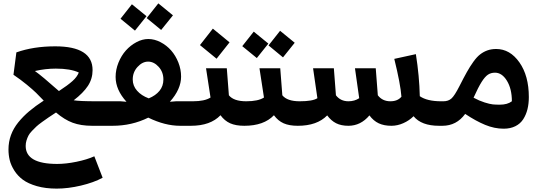

<svg xmlns="http://www.w3.org/2000/svg" viewBox="-20 -739 3177 1128"><path d="M309.1 -78.1Q279.3 -58.6 264.9 -48.8Q250.5 -39.1 227.5 -22.5Q204.6 -5.9 193.6 4.4Q182.6 14.6 168 30Q153.3 45.4 147 57.9Q140.6 70.3 135.7 85.9Q130.9 101.6 130.9 118.2Q130.9 224.1 315.9 224.1Q367.7 224.1 429.4 211.4Q491.2 198.7 534.2 179.2L583 305.2Q530.8 333.5 455.6 351.3Q380.4 369.1 313 369.1Q247.6 369.1 196.5 354.5Q145.5 339.8 114.7 317.1Q84 294.4 64.2 263.2Q44.4 231.9 37.1 201.7Q29.8 171.4 29.8 139.2Q29.8 94.7 44.4 54.7Q59.1 14.6 87.6 -20.5Q116.2 -55.7 152.1 -85.9Q188 -116.2 236.8 -147.9Q210.4 -175.8 191.9 -193.8Q173.3 -211.9 137.5 -241.5Q101.6 -271 59.1 -299.8L76.2 -431.2Q176.3 -466.8 304.2 -466.8Q523.9 -466.8 523.9 -327.1Q523.9 -276.4 496.6 -234.6Q469.2 -192.9 413.1 -149.9Q445.3 -144 548.8 -144H597.2L606 -63L585.9 0H521Q455.6 0 407.2 -17.8Q358.9 -35.6 309.1 -78.1ZM185.1 -321.8Q226.6 -292.5 326.2 -204.1Q377.9 -237.8 405.5 -262.5Q433.1 -287.1 442.9 -313Q394 -335.9 308.1 -335.9Q247.1 -335.9 185.1 -321.8Z M996.1 -648.9 926.8 -563 841.8 -632.8 910.2 -719.2ZM840.8 -644 772.9 -559.1 688 -628.9 754.9 -713.9ZM1112.8 -144 1122.1 -62 1102.1 0H1038.1Q949.2 0 851.1 -47.9Q754.4 0 641.1 0H585.9L565.9 -62L597.2 -144H688L723.1 -141.1Q659.2 -211.4 659.2 -287.1Q659.2 -329.6 676 -371.1Q692.9 -412.6 719.7 -442.6Q746.6 -472.7 781.5 -491.2Q816.4 -509.8 851.1 -509.8Q887.7 -509.8 923.3 -491.2Q959 -472.7 985.4 -442.6Q1011.7 -412.6 1027.8 -372.1Q1043.9 -331.5 1043.9 -289.1Q1043.9 -214.8 978 -141.1L1014.2 -144ZM850.1 -377Q816.4 -377 788.1 -345.9Q759.8 -314.9 759.8 -272Q759.8 -234.9 785.2 -206.1Q810.5 -177.2 854 -161.1Q894.5 -177.7 917.2 -205.6Q939.9 -233.4 939.9 -272Q939.9 -315.9 912.1 -346.4Q884.3 -377 850.1 -377Z M1328.6 -490.2 1252.4 -394 1154.8 -474.1 1230.5 -570.8ZM1426.8 -144 1435.5 -63 1415.5 0Q1365.2 0 1332.3 -14.6Q1299.3 -29.3 1275.4 -62Q1216.3 0 1101.6 0L1081.5 -63L1112.8 -144Q1182.6 -144 1216.8 -166L1190.4 -337.9H1312.5L1324.7 -179.2Q1353 -144 1426.8 -144Z M1711.4 -487.8 1642.6 -401.9 1557.6 -472.2 1625.5 -558.1ZM1556.6 -482.9 1488.8 -397.9 1403.3 -467.8 1470.7 -553.2ZM1740.7 -144 1749.5 -63 1729.5 0Q1679.2 0 1646.2 -14.6Q1613.3 -29.3 1589.4 -62Q1530.3 0 1415.5 0L1395.5 -63L1426.8 -144Q1496.6 -144 1530.8 -166L1504.4 -337.9H1626.5L1638.7 -179.2Q1667 -144 1740.7 -144Z M2571.3 -144 2579.6 -64 2559.6 0Q2455.6 0 2409.7 -56.2Q2384.3 -30.8 2349.6 -15.4Q2314.9 0 2279.3 0Q2236.3 0 2205.3 -14.4Q2174.3 -28.8 2150.4 -61Q2099.1 0 2026.4 0Q1984.4 0 1954.8 -14.9Q1925.3 -29.8 1902.3 -61Q1842.8 0 1729.5 0L1709.5 -63L1740.7 -144Q1817.4 -144 1844.7 -162.1L1819.3 -337.9H1941.4L1953.6 -179.2Q1980.5 -144 2027.3 -144Q2063 -144 2090.3 -162.1L2065.4 -337.9H2187.5L2199.7 -179.2Q2226.6 -144 2273.4 -144Q2316.4 -144 2338.4 -170.9Q2333 -245.1 2296.4 -393.1L2423.3 -420.9Q2443.8 -290.5 2446.3 -173.8Q2489.7 -144 2571.3 -144Z M2895 -451.2Q2976.1 -451.2 3031.5 -372.6Q3086.9 -293.9 3086.9 -168.9Q3086.9 -129.9 3078.9 -97.4Q3070.8 -64.9 3054 -38.6Q3037.1 -12.2 3007.8 2.4Q2978.5 17.1 2939 17.1Q2884.8 17.1 2830.3 -5.4Q2775.9 -27.8 2712.9 -69.8Q2662.1 0 2579.1 0H2559.1L2539.1 -61L2570.3 -144H2585Q2613.8 -144 2632.1 -160.2Q2650.4 -176.3 2679.2 -232.9Q2704.6 -283.2 2722.7 -315.4Q2740.7 -347.7 2761 -376Q2781.2 -404.3 2800.8 -419.4Q2820.3 -434.6 2843.5 -442.9Q2866.7 -451.2 2895 -451.2ZM2916 -124Q2961.4 -124 2987.3 -144Q2987.3 -216.8 2958.3 -264.4Q2929.2 -312 2888.2 -312Q2864.3 -312 2846.7 -300.3Q2829.1 -288.6 2809.3 -257.3Q2789.6 -226.1 2762.2 -165Q2795.4 -147 2826.7 -137.2Q2857.9 -127.4 2875.2 -125.7Q2892.6 -124 2916 -124Z"/></svg>

Font: FiraGO SemiBold
Style: Italic
Weight: 600
Italic angle: -8°
Designer: bBox Type GmbH
Foundry: bBox Type GmbH
Version: Version 1.001;PS 001.001;hotconv 1.0.88;makeotf.lib2.5.64775